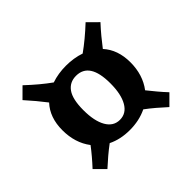

<svg xmlns="http://www.w3.org/2000/svg" viewBox="-115 -674 723 723"><g transform="rotate(-45 247.0 -312.5)"><path d="M390.1 -419.9Q428.2 -377.9 428.2 -311Q428.2 -244.1 392.6 -197.3L420.9 -162.6Q435.5 -145 452.1 -127.4L412.6 -87.9L374.5 -121.6Q355.5 -137.7 336.9 -151.4Q296.4 -131.8 246.3 -131.8Q196.3 -131.8 157.7 -150.9Q139.2 -137.2 120.1 -121.1L82.5 -87.9L43 -127.4Q76.2 -163.1 101.6 -196.8Q65.9 -243.7 65.9 -311.3Q65.9 -378.9 104.5 -420.4Q75.7 -458 40 -497.6L79.6 -537.1Q128.4 -491.2 170.4 -461.4Q206.1 -473.6 247.3 -473.6Q288.6 -473.6 324.2 -461.4Q368.2 -492.7 415.5 -537.1L455.1 -497.6Q436.5 -477.5 420.4 -458ZM318.8 -308.6Q318.8 -419.9 247.1 -419.9Q212.9 -419.9 194.1 -393.3Q175.3 -366.7 175.3 -308.6Q175.3 -250.5 194.1 -218Q212.9 -185.5 247.1 -185.5Q281.2 -185.5 300 -218Q318.8 -250.5 318.8 -308.6Z"/></g></svg>

Font: Amarante
Style: Regular
Weight: 400
Designer: Karolina Lach
Foundry: Sorkin Type Co.
Version: Version 1.001